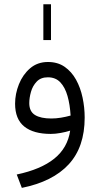

<svg xmlns="http://www.w3.org/2000/svg" viewBox="-20 -639 477 919"><path d="M187.5 -447.3V-618.7H224.1V-447.3ZM385.3 -76.2Q385.3 64.9 308.8 147.7Q232.4 230.5 84.5 260.3L60.1 196.3Q175.8 171.9 239.7 120.4Q303.7 68.8 315.9 -13.7Q295.9 -7.3 270.5 -2.7Q245.1 2 223.1 2Q140.1 2 96.2 -33.4Q52.2 -68.8 52.2 -142.6Q52.2 -189.9 70.6 -235.8Q88.9 -281.7 124 -312Q159.2 -342.3 209.5 -342.3Q256.3 -342.3 289.6 -319.1Q322.8 -295.9 344 -257.6Q365.2 -219.2 375.2 -171.9Q385.3 -124.5 385.3 -76.2ZM225.6 -71.8Q248 -71.8 271.7 -75.7Q295.4 -79.6 317.9 -85.9Q314.9 -138.2 303.2 -179.4Q291.5 -220.7 268.8 -244.9Q246.1 -269 209 -269Q175.3 -269 155.8 -248.5Q136.2 -228 128.2 -199.2Q120.1 -170.4 120.1 -145.5Q120.1 -105.5 147.5 -88.6Q174.8 -71.8 225.6 -71.8Z"/></svg>

Font: Vazirmatn UI Light
Style: Regular
Weight: 300
Designer: Saber Rastikerdar
Foundry: Saber Rastikerdar
Version: Version 33.003